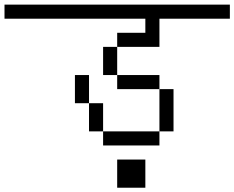

<svg xmlns="http://www.w3.org/2000/svg" viewBox="-20 -708 1040 852"><path d="M1000 -625H687.5V-500H500V-562.5H625V-625H0V-687.5H1000ZM312.5 -375H375V-250H312.5ZM375 -250H437.5V-125H375ZM437.5 -125H687.5V-62.5H437.5ZM437.5 -500H500V-375H437.5ZM500 0H625V125H500ZM500 -375H687.5V-312.5H500ZM687.5 -312.5H750V-125H687.5Z"/></svg>

Font: ChillBitmapSE 16px
Style: Regular
Weight: 400
Designer: Designed by Warren2060
Foundry: ChillType
Version: Version 1.000